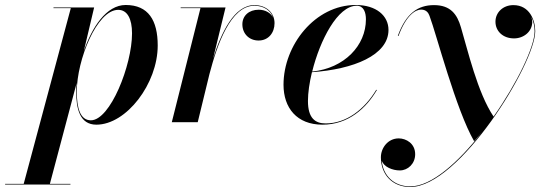

<svg xmlns="http://www.w3.org/2000/svg" viewBox="-130 -490 2166 770"><path d="M175.5 -123C175.5 -55 189.5 10 256.5 10C377 10 502.5 -154.5 502.5 -307.5C502.5 -408.5 465 -470 374 -470C296.5 -470 238.5 -380 206 -284.5L247.5 -460H84.5V-457.5H154L-35 247.5H-109.5V250H152.5V247.5H70L177.5 -157.5C176 -145 175.5 -133.5 175.5 -123ZM178 -122.5C178 -249.5 258.5 -450.5 344 -450.5C380.5 -450.5 399.5 -415 399.5 -356C399.5 -228.5 312 -7.5 234.5 -7.5C191.5 -7.5 178 -57 178 -122.5Z M674 -457.5 559 0H663L710 -193C740.5 -310 795 -467 890 -467C928.5 -467 955.5 -447.5 965 -420C955 -439.5 932.5 -451 907.5 -451C868 -451 842 -426.5 842 -392.5C842 -355 869 -327.5 907 -327.5C946.5 -327.5 971 -358.5 971 -397C971 -438 939 -469.5 890 -469.5C809.5 -469.5 757.5 -360 724.5 -255L774.5 -460H594.5V-457.5Z M1105 -85C1105 -118 1111 -158.5 1121 -200.5C1287.5 -212 1428 -268.5 1428 -370C1428 -426.5 1379.5 -470 1296.5 -470C1133.5 -470 1007 -309 1007 -150C1007 -57.5 1060.5 10 1163 10C1267 10 1338.5 -56 1381.5 -129L1379 -130C1331 -50 1258 5 1176 5C1134.5 5 1105 -15.5 1105 -85ZM1300.5 -467C1329 -467 1337.5 -439.5 1337.5 -412.5C1337.5 -307.5 1251.5 -216.5 1122 -203C1153 -328.5 1224 -467 1300.5 -467Z M1515.5 260C1711.5 260 2016.5 -235 2016.5 -365C2016.5 -408.5 1994 -469.5 1929 -469.5C1887 -469.5 1857 -440 1857 -403C1857 -365.5 1886.5 -336 1931.5 -336C1970.5 -336 2004.5 -363.5 2004.5 -402C2004.5 -408.5 2003 -415.5 2000.5 -422.5C2010 -404 2014 -383 2014 -364.5C2014 -302.5 1944 -157 1849.5 -22.5C1785 -118 1745.5 -290.5 1718.5 -380.5C1703.5 -432.5 1677 -469.5 1610.5 -469.5C1546 -469.5 1498.5 -436.5 1465.5 -346.5L1468 -345.5C1499 -429.5 1536.5 -451.5 1558.5 -451.5C1581 -451.5 1588.5 -437 1592.5 -426.5C1620 -354 1698.5 -49.5 1771.5 76.5C1783.5 63 1793.5 51.5 1802.5 40.5C1709 160 1601 257.5 1515.5 257.5C1450.5 257.5 1406.5 215 1401 154.5C1410 180 1444.5 193.5 1473.5 193.5C1506 193.5 1535 166.5 1535 128.5C1535 85.5 1499 65 1469 65C1426 65 1397.5 103 1397.5 141C1397.5 210 1443.5 260 1515.5 260Z"/></svg>

Font: Bodoni* 72pt Medium
Style: Italic
Weight: 500
Italic angle: -13°
Version: Version 2.3